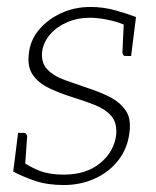

<svg xmlns="http://www.w3.org/2000/svg" viewBox="-20 -524 448 552"><path d="M163 8Q116 8 79.5 -4.5Q43 -17 18 -31L23 -70L45 -60Q57 -49 87.5 -35.5Q118 -22 164 -22Q228 -22 268 -55Q308 -88 314 -136Q317 -171 300 -190.5Q283 -210 253 -222Q223 -234 187 -245Q152 -256 121.5 -270.5Q91 -285 74.5 -308.5Q58 -332 63 -370Q67 -409 92.5 -439Q118 -469 156.5 -486.5Q195 -504 240 -504Q277 -504 311 -494.5Q345 -485 371 -475L367 -443L341 -451Q320 -461 290.5 -467Q261 -473 239 -473Q203 -473 173 -460Q143 -447 124 -425Q105 -403 101 -375Q98 -343 116.5 -324Q135 -305 166 -294Q197 -283 229 -272Q264 -261 294 -246Q324 -231 341 -207Q358 -183 352 -142Q347 -99 321.5 -65Q296 -31 254.5 -11.5Q213 8 163 8ZM336 -460 368 -451 357 -363H341Q336 -363 334 -366.5Q332 -370 332 -374ZM52 -45 21 -54 32 -142H48Q53 -142 55.5 -138.5Q58 -135 58 -132Z"/></svg>

Font: Aleo ExtraLight
Style: Italic
Weight: 250
Italic angle: -7°
Designer: Alessio Laiso
Foundry: Alessio Laiso
Version: Version 2.001;gftools[0.9.29]